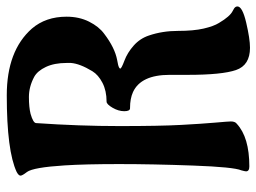

<svg xmlns="http://www.w3.org/2000/svg" viewBox="-118 -638 776 581"><g transform="rotate(-90 270.5 -348.0)"><path d="M364 -379Q353 -376 353 -372.5Q353 -369 377 -360Q401 -351 422.5 -332Q444 -313 453 -286Q467 -245 467 -198Q467 -151 474 -120.5Q481 -90 491 -74Q511 -40 528 -32L535 -28Q541 -24 541 -18Q541 -3 492 8.5Q443 20 416 20Q363 20 348.5 -22.5Q334 -65 334 -168V-223Q334 -310 282 -334Q262 -343 234 -343H233Q224 -343 224 -360.5Q224 -378 234.5 -396Q245 -414 253 -414Q286 -414 310 -426.5Q334 -439 345 -457Q368 -495 370 -522V-535Q370 -572 358 -597.5Q346 -623 328 -633Q298 -649 267 -649Q236 -649 216 -644Q188 -636 188 -627Q179 -496 179 -374.5Q179 -253 182.5 -188.5Q186 -124 189.5 -84.5Q193 -45 193 -38Q193 -25 186 -20Q145 18 57 18Q42 18 42 8Q42 5 45 -6Q55 -29 59.5 -152Q64 -275 64 -376.5Q64 -478 60 -541Q54 -636 40 -655Q29 -669 29 -674.5Q29 -680 40 -686Q104 -716 272 -716Q407 -716 474 -640Q510 -598 510 -535Q510 -497 495 -467Q480 -437 458 -421Q416 -389 379 -382Z"/></g></svg>

Font: Aladin
Style: Regular
Weight: 400
Designer: Angel Koziupa and Alejandro Paul
Foundry: Angel Koziupa and Alejandro Paul
Version: Version 1.000